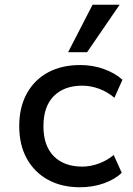

<svg xmlns="http://www.w3.org/2000/svg" viewBox="-20 -780 561 809"><path d="M317 9Q239 9 181.5 -23Q124 -55 92.5 -112.5Q61 -170 61 -249Q61 -328 93 -386Q125 -444 182.5 -475Q240 -506 318 -506Q371 -506 418 -489Q465 -472 496 -444L462 -368Q433 -393 397.5 -406Q362 -419 327 -419Q250 -419 206.5 -375Q163 -331 163 -248Q163 -166 206.5 -122Q250 -78 327 -78Q361 -78 396.5 -91Q432 -104 459 -127L493 -52Q464 -24 417.5 -7.5Q371 9 317 9ZM267 -560 370 -760H484L347 -560Z"/></svg>

Font: Nunito Sans 7pt Medium
Style: Regular
Weight: 500
Designer: Vernon Adams
Foundry: Vernon Adams
Version: Version 3.101;gftools[0.9.27]